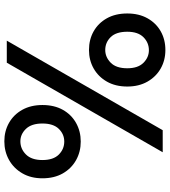

<svg xmlns="http://www.w3.org/2000/svg" viewBox="30 -780 763 862"><g transform="rotate(-90 411.0 -349.5)"><path d="M206 -368Q160 -368 122.5 -389Q85 -410 63 -448.5Q41 -487 41 -540Q41 -592 63.5 -630.5Q86 -669 123.5 -690Q161 -711 207 -711Q253 -711 290 -690Q327 -669 348.5 -630.5Q370 -592 370 -540Q370 -487 348.5 -448.5Q327 -410 289.5 -389Q252 -368 206 -368ZM158 0 560 -700H659L257 0ZM206 -442Q239 -442 263 -466.5Q287 -491 287 -540Q287 -589 263 -614Q239 -639 207 -639Q173 -639 148 -614Q123 -589 123 -540Q123 -491 147.5 -466.5Q172 -442 206 -442ZM617 12Q571 12 534 -9Q497 -30 475 -68.5Q453 -107 453 -159Q453 -212 475 -250.5Q497 -289 534 -310Q571 -331 617 -331Q664 -331 701 -310Q738 -289 759.5 -250.5Q781 -212 781 -159Q781 -107 759.5 -68.5Q738 -30 701 -9Q664 12 617 12ZM616 -62Q650 -62 674.5 -86.5Q699 -111 699 -159Q699 -209 675 -233.5Q651 -258 617 -258Q585 -258 560 -233.5Q535 -209 535 -159Q535 -111 559.5 -86.5Q584 -62 616 -62Z"/></g></svg>

Font: DM Sans Medium
Style: Regular
Weight: 500
Designer: Colophon Foundry, Jonny Pinhorn
Foundry: Colophon Foundry
Version: Version 4.004; ttfautohint (v1.8.4.7-5d5b)